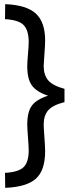

<svg xmlns="http://www.w3.org/2000/svg" viewBox="-20 -771 347 923"><path d="M111 -453Q111 -470 114.5 -510.5Q118 -551 118 -569Q118 -624 94.5 -649.5Q71 -675 4 -679L5 -751Q107 -747 152 -706Q197 -665 197 -576Q197 -555 193.5 -510Q190 -465 190 -454Q190 -410 212 -384.5Q234 -359 290 -344V-280Q234 -266 212 -241Q190 -216 190 -172Q190 -159 193.5 -111.5Q197 -64 197 -44Q197 48 152.5 88Q108 128 5 132L4 60Q71 56 94.5 31.5Q118 7 118 -48Q118 -65 114.5 -111Q111 -157 111 -171Q111 -233 133 -263Q155 -293 211 -311Q156 -329 133.5 -360Q111 -391 111 -453Z"/></svg>

Font: TypoPRO Titillium Maps
Style: 400 wt
Weight: 400
Designer: Campivisivi
Foundry: Accademia di Belle Arti di Urbino and students of MA course of Visual design
Version: Version 001.001